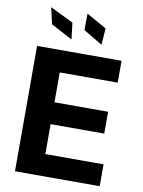

<svg xmlns="http://www.w3.org/2000/svg" viewBox="-102 -1028 817 1097"><g transform="rotate(10 306.5 -479.5)"><path d="M250.4 -797.6 239 -893.1 103.7 -959.2 126.1 -863.6ZM424 -797.6 431.5 -893.1 315 -959.2 313.9 -863.6ZM63.2 0H554.7V-126.8H217V-300.4H528.1V-427.2H217V-600.5H553.3V-727.3H63.2Z"/></g></svg>

Font: TID UI
Style: Bold
Weight: 700
Designer: The TID Project Authors
Foundry: Bakken & Bæck
Version: Version 1.001;hotconv 1.0.109;makeotfexe 2.5.65596